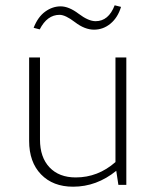

<svg xmlns="http://www.w3.org/2000/svg" viewBox="-20 -698 596 725"><path d="M130 -587 107 -593Q123 -634 150.5 -654Q178 -674 209 -674Q240 -674 277 -646Q314 -618 341 -618Q390 -618 413 -678L437 -672Q425 -632 397.5 -609Q370 -586 335 -586Q300 -586 263.5 -614Q227 -642 205 -642Q158 -642 130 -587ZM256 7Q180 7 135 -39.5Q90 -86 90 -166V-481H131V-171Q131 -104 167 -66Q203 -28 266 -28Q350 -28 416 -86V-481H457V0H427L419 -53Q345 7 256 7Z"/></svg>

Font: Cantarell Light
Style: Regular
Weight: 300
Designer: Dave Crossland, Nikolaus Waxweiler, Florian Fecher, Jacques Le Bailly, Eben Sorkin, Alexei Vanyashin, Alexios Zavras, Em
Version: Version 0.303